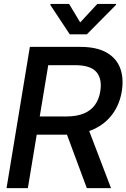

<svg xmlns="http://www.w3.org/2000/svg" viewBox="-20 -969 651 989"><path d="M13.7 0 133.8 -727.5H393.6Q478 -727.5 529.1 -698.2Q580.1 -668.9 599.1 -617.7Q618.2 -566.4 607.4 -499Q596.7 -432.6 560.1 -382.1Q523.4 -331.5 462.9 -303.5Q402.3 -275.4 317.9 -275.4H121.1L138.2 -369.1H323.7Q377.4 -369.6 413.3 -385Q449.2 -400.4 469.7 -429.4Q490.2 -458.5 496.6 -499Q506.8 -561.5 477.1 -597.4Q447.3 -633.3 366.2 -633.3H228.5L123.5 0ZM427.2 0 305.2 -328.6H426.3L551.8 0ZM335.9 -948.7 393.1 -853.5 481.4 -948.7H578.1L577.1 -943.4L427.2 -792H339.4L239.3 -943.4L240.2 -948.7Z"/></svg>

Font: Inter Tight Medium
Style: Italic
Weight: 500
Italic angle: -9.39999°
Designer: Rasmus Andersson
Foundry: rsms
Version: Version 3.004